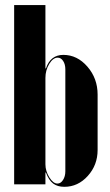

<svg xmlns="http://www.w3.org/2000/svg" viewBox="-20 -719 431 749"><path d="M35.2 0V-699.2H157.2V-452.1H159.2Q176.8 -504.9 227.1 -504.9Q281.2 -504.9 321 -459Q360.8 -413.1 360.8 -350.1V-133.8Q360.8 -75.2 322.5 -32.7Q284.2 9.8 231 9.8Q204.6 9.8 187.5 -2.9Q170.4 -15.6 159.2 -45.9H157.2V0ZM157.2 -415V-78.1Q157.2 -51.8 172.4 -27.3Q187.5 -2.9 204.1 -2.9Q216.8 -2.9 225.8 -16.8Q234.9 -30.8 234.9 -50.8V-448.2Q234.9 -468.3 226.3 -481.2Q217.8 -494.1 205.1 -494.1Q187 -494.1 172.1 -469.7Q157.2 -445.3 157.2 -415Z"/></svg>

Font: Moniqa Black Display
Style: Regular
Weight: 900
Designer: Rajesh Rajput
Foundry: Rajesh Rajput
Version: Version 1.000